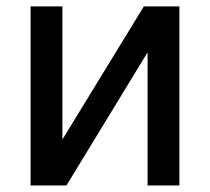

<svg xmlns="http://www.w3.org/2000/svg" viewBox="-20 -565 640 585"><path d="M170.1 -545.5H73.2V0H182.5L429.7 -405.5V0H526.6V-545.5H418.3L170.1 -139.9Z"/></svg>

Font: Inter 465
Style: Regular
Weight: 400
Designer: Rasmus Andersson
Foundry: rsms
Version: Version 3.019;Glyphs 3.1.2 (3151)